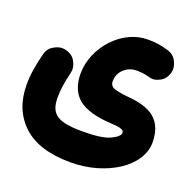

<svg xmlns="http://www.w3.org/2000/svg" viewBox="-126 -547 962 963"><g transform="rotate(20 355.0 -65.0)"><path d="M8.8 -1C8.8 87.9 37.1 158.7 94.2 211.9C150.9 264.6 235.8 291 348.6 291C444.3 291 531.7 264.6 597.2 221.7C662.6 178.7 701.7 120.1 701.7 57.1C701.7 -91.8 587.9 -109.4 503.9 -117.2C477.1 -119.6 454.6 -123.5 436.5 -128.9C418 -134.3 408.7 -146 408.7 -163.1C408.7 -190.9 418.5 -212.9 437.5 -230C456.5 -247.1 478.5 -255.4 504.4 -255.4C523.4 -255.4 550.8 -252.9 570.3 -246.6C578.1 -244.1 585.9 -242.7 593.8 -242.7C606.4 -242.7 620.6 -247.6 636.7 -256.8C652.3 -266.1 663.1 -280.8 669.4 -301.8C671.9 -309.6 672.9 -317.4 672.9 -324.7C672.9 -337.9 668.5 -353 659.2 -370.1C649.9 -387.2 634.8 -398.4 613.8 -404.8C572.3 -416.5 548.3 -420.9 503.4 -420.9C435.1 -420.9 370.6 -388.2 322.3 -335.9C273.9 -283.2 244.1 -215.8 244.1 -145.5C244.1 -63 279.8 -16.6 329.1 6.8C378.4 30.3 436 35.6 479.5 38.1C517.1 40 543.5 44.9 543.5 62.5C543.5 75.7 528.8 89.4 499.5 103.5C470.2 117.7 421.4 124.5 353 124.5C218.8 124.5 176.8 96.7 176.8 5.9C176.8 -37.6 184.1 -79.1 196.3 -130.4C197.8 -137.2 198.7 -144 198.7 -150.4C198.7 -165.5 193.4 -181.2 183.1 -198.2C172.4 -214.8 155.8 -225.6 133.8 -231C127 -232.4 120.1 -233.4 113.8 -233.4C99.1 -233.4 83.5 -228 66.9 -217.8C49.8 -207.5 38.6 -190.9 33.2 -168.9C24.9 -135.3 19 -106 15.1 -80.1C10.7 -54.2 8.8 -27.8 8.8 -1Z"/></g></svg>

Font: Mikhak Black
Style: Regular
Weight: 900
Designer: Amin Abedi
Version: Version 3.2